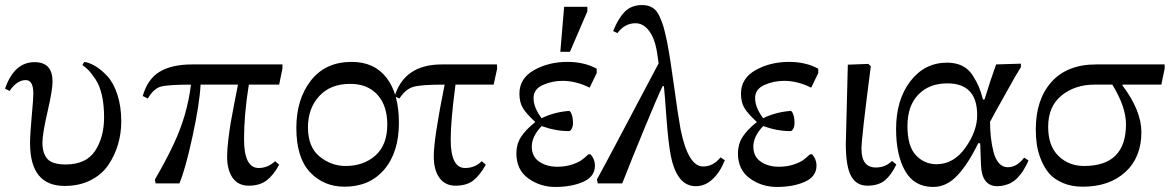

<svg xmlns="http://www.w3.org/2000/svg" viewBox="-48 -726 4630 760"><path d="M54 -409Q19 -409 -10 -366L-28 -375Q8 -480 89 -480Q160 -480 160 -403Q160 -369 140 -283Q120 -197 120 -161Q120 -119 139.5 -97Q159 -75 212 -75Q293 -75 328.5 -129Q364 -183 364 -262Q364 -312 355 -350.5Q346 -389 329.5 -413Q313 -437 303.5 -447Q294 -457 278 -469L286 -481Q306 -478 329 -464.5Q352 -451 376.5 -425Q401 -399 416.5 -352Q432 -305 432 -245Q432 -198 419 -154Q406 -110 380.5 -72.5Q355 -35 310.5 -12.5Q266 10 208 10Q71 10 71 -159Q71 -195 77.5 -265.5Q84 -336 84 -355Q84 -409 54 -409Z M1070 -455 1057 -391H937Q918 -274 918 -175Q918 -61 976 -61Q1012 -61 1041 -88L1057 -74Q1035 -33 1007.5 -12Q980 9 937 9Q894 9 872.5 -22.5Q851 -54 851 -106Q851 -135 856 -175.5Q861 -216 865.5 -242Q870 -268 880.5 -322.5Q891 -377 894 -391H746Q742 -314 713.5 -183.5Q685 -53 662 0H568L565 -15Q614 -100 641 -159Q693 -270 708 -391Q616 -391 588 -383Q560 -375 537 -336L517 -346Q536 -413 584 -442Q632 -471 713 -471H1070Z M1344 -481Q1434 -481 1482.5 -417.5Q1531 -354 1531 -240Q1531 -123 1473 -55Q1415 13 1316 13Q1233 13 1179 -44.5Q1125 -102 1125 -220Q1125 -333 1182.5 -407Q1240 -481 1344 -481ZM1485 -233Q1485 -308 1446 -351Q1407 -394 1338 -394Q1260 -394 1215.5 -345.5Q1171 -297 1171 -222Q1171 -144 1217 -106.5Q1263 -69 1320 -69Q1391 -69 1438 -110.5Q1485 -152 1485 -233Z M1669 -107Q1669 -178 1712 -391H1704Q1618 -391 1587.5 -382Q1557 -373 1533 -336L1514 -345Q1553 -471 1701 -471H1919L1920 -455L1906 -391H1755Q1736 -248 1736 -174Q1736 -61 1793 -61Q1832 -61 1859 -88L1875 -74Q1852 -33 1826 -12Q1800 9 1755 9Q1714 9 1691.5 -22Q1669 -53 1669 -107Z M2096 -258Q2144 -282 2204 -287Q2210 -287 2215 -273Q2220 -259 2220 -239Q2220 -226 2215 -216.5Q2210 -207 2204 -207Q2151 -207 2096 -227Q2057 -186 2057 -146Q2057 -106 2086.5 -86Q2116 -66 2158 -66Q2190 -66 2215.5 -74.5Q2241 -83 2253 -91.5Q2265 -100 2281 -115H2290Q2307 -95 2307 -71Q2307 -27 2261 -6.5Q2215 14 2150 14Q2090 14 2043 -20Q1996 -54 1996 -119Q1996 -155 2014 -183.5Q2032 -212 2071 -243Q2036 -275 2022 -298Q2008 -321 2008 -355Q2008 -416 2066 -448.5Q2124 -481 2198 -481Q2265 -481 2314 -454V-437L2286 -379Q2232 -406 2179 -406Q2137 -406 2100.5 -389.5Q2064 -373 2064 -338Q2064 -300 2096 -258ZM2170 -521 2185 -699H2277V-681L2208 -521Z M2593 -558Q2605 -496 2620.5 -382Q2636 -268 2646 -214Q2676 -67 2735 -67Q2775 -67 2804 -103L2821 -92Q2804 -47 2774 -18Q2744 11 2706 11Q2631 11 2607 -111Q2597 -163 2590 -260Q2583 -357 2580 -385H2575Q2559 -354 2504 -220.5Q2449 -87 2415 0H2318L2315 -16Q2349 -78 2391 -157.5Q2433 -237 2483.5 -332.5Q2534 -428 2559 -475Q2558 -486 2551 -529Q2542 -577 2520 -605.5Q2498 -634 2467 -634Q2425 -634 2396 -595L2379 -603Q2399 -653 2425 -679.5Q2451 -706 2494 -706Q2518 -706 2535 -695.5Q2552 -685 2563 -660.5Q2574 -636 2579.5 -616Q2585 -596 2593 -558Z M2973 -258Q3021 -282 3081 -287Q3087 -287 3092 -273Q3097 -259 3097 -239Q3097 -226 3092 -216.5Q3087 -207 3081 -207Q3028 -207 2973 -227Q2934 -186 2934 -146Q2934 -106 2963.5 -86Q2993 -66 3035 -66Q3067 -66 3092.5 -74.5Q3118 -83 3130 -91.5Q3142 -100 3158 -115H3167Q3184 -95 3184 -71Q3184 -27 3138 -6.5Q3092 14 3027 14Q2967 14 2920 -20Q2873 -54 2873 -119Q2873 -155 2891 -183.5Q2909 -212 2948 -243Q2913 -275 2899 -298Q2885 -321 2885 -355Q2885 -416 2943 -448.5Q3001 -481 3075 -481Q3142 -481 3191 -454V-437L3163 -379Q3109 -406 3056 -406Q3014 -406 2977.5 -389.5Q2941 -373 2941 -338Q2941 -300 2973 -258Z M3300 -157Q3300 -177 3308 -470L3389 -473L3399 -464Q3362 -180 3362 -137Q3362 -63 3419 -63Q3457 -63 3483 -89L3500 -75Q3480 -33 3454.5 -12Q3429 9 3385 9Q3342 9 3321 -29Q3300 -67 3300 -157Z M3843 -332H3849Q3873 -411 3895 -471L3993 -474V-460L3971 -424Q3871 -246 3871 -244Q3871 -213 3874 -184.5Q3877 -156 3884 -127Q3891 -98 3905.5 -81Q3920 -64 3941 -64Q3977 -64 4006 -102L4023 -91Q4023 -90 4019 -81.5Q4015 -73 4013 -70Q4011 -67 4006 -57.5Q4001 -48 3997.5 -43.5Q3994 -39 3987 -30.5Q3980 -22 3974.5 -17Q3969 -12 3960 -6Q3951 0 3942.5 3Q3934 6 3923 8.5Q3912 11 3900 11Q3838 11 3835 -74Q3834 -87 3833.5 -115Q3833 -143 3832 -159H3824Q3785 -78 3742 -32Q3699 14 3646 14Q3571 14 3535 -49Q3499 -112 3499 -215Q3499 -331 3555.5 -404.5Q3612 -478 3701 -478Q3736 -478 3761.5 -465Q3787 -452 3803 -426.5Q3819 -401 3827 -381.5Q3835 -362 3843 -332ZM3659 -76Q3727 -76 3773.5 -141.5Q3820 -207 3820 -270Q3820 -396 3702 -396Q3630 -396 3587 -351.5Q3544 -307 3544 -227Q3544 -147 3577.5 -111.5Q3611 -76 3659 -76Z M4562 -454 4549 -391H4395V-388Q4470 -288 4470 -203Q4470 -103 4406.5 -45Q4343 13 4238 13Q4193 13 4158.5 -2Q4124 -17 4104.5 -40Q4085 -63 4072.5 -94.5Q4060 -126 4056 -154.5Q4052 -183 4052 -214Q4052 -332 4114 -401.5Q4176 -471 4291 -471H4562ZM4355 -391H4284Q4207 -391 4154 -348Q4101 -305 4101 -224Q4101 -148 4142 -108.5Q4183 -69 4243 -69Q4409 -69 4409 -234Q4409 -303 4355 -391Z"/></svg>

Font: myMathFont
Style: Regular
Weight: 400
Designer: Ross Mills, John Hudson & Paul Hanslow, Tiro Typeworks Ltd; with prior portions MicroPress Inc., and Coen Hoffman. Math 
Foundry: Tiro Typeworks Ltd
Version: Version 2.13 b171